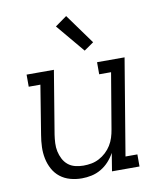

<svg xmlns="http://www.w3.org/2000/svg" viewBox="-85 -829 771 907"><g transform="rotate(-10 300.0 -376.0)"><path d="M235 8Q206 8 179 0.5Q152 -7 131 -23.5Q110 -40 97 -64Q84 -88 78.5 -115Q73 -142 74 -170.5Q75 -199 80 -228L118 -462H62V-520H193L143 -218Q140 -198 139 -177.5Q138 -157 142 -138Q146 -119 155 -101.5Q164 -84 178.5 -72Q193 -60 212.5 -55Q232 -50 252 -50Q252 -50 252.5 -50Q253 -50 253 -50Q272 -50 291 -53.5Q310 -57 328 -66.5Q346 -76 361 -90Q376 -104 386.5 -121Q397 -138 403 -157Q409 -176 412 -195L457 -462H400V-520H532L455 -58H512V0H380L394 -86Q382 -64 365 -45.5Q348 -27 326.5 -14.5Q305 -2 281.5 3Q258 8 235 8ZM352 -584 238 -720 294 -760 398 -616Z"/></g></svg>

Font: Iosevka Etoile Light Oblique
Style: Regular
Weight: 300
Italic angle: -9°
Designer: Belleve Invis
Foundry: Belleve Invis
Version: Version 15.5.2; ttfautohint (v1.8.4)